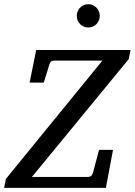

<svg xmlns="http://www.w3.org/2000/svg" viewBox="-40 -914 655 934"><path d="M585.9 -626 115.2 -53.2H387.2Q406.7 -53.2 412.1 -73.2L441.9 -185.1H509.8L475.1 0H-20L-11.2 -43.9L458 -619.1H224.1Q213.4 -619.1 208.3 -614.5Q203.1 -609.9 200.2 -600.1L172.9 -512.2H104L136.2 -670.9H595.2ZM445.3 -836.4Q445.3 -824.7 440.9 -814.5Q436.5 -804.2 429 -796.6Q421.4 -789.1 411.1 -784.7Q400.9 -780.3 389.2 -780.3Q377.4 -780.3 367.4 -784.7Q357.4 -789.1 349.9 -796.6Q342.3 -804.2 337.9 -814.5Q333.5 -824.7 333.5 -836.4Q333.5 -848.1 337.6 -858.4Q341.8 -868.7 349.4 -876.5Q356.9 -884.3 367.2 -888.9Q377.4 -893.6 389.2 -893.6Q400.9 -893.6 411.1 -889.2Q421.4 -884.8 429 -877Q436.5 -869.1 440.9 -858.6Q445.3 -848.1 445.3 -836.4Z"/></svg>

Font: Charis SIL Am
Style: Italic
Weight: 400
Italic angle: -11°
Foundry: SIL International
Version: Version 5.000